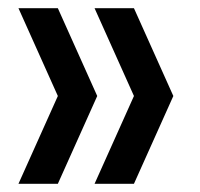

<svg xmlns="http://www.w3.org/2000/svg" viewBox="-20 -516 488 468"><path d="M25 -68 121 -282 25 -496H121L217 -282L121 -68ZM210.5 -68 306.5 -282 210.5 -496H306.5L402.5 -282L306.5 -68Z"/></svg>

Font: Encode Sans Condensed Medium
Style: Regular
Weight: 500
Width: 3
Designer: Multiple Designers
Foundry: Impallari Type
Version: Version 2.000